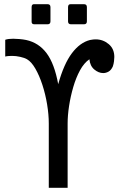

<svg xmlns="http://www.w3.org/2000/svg" viewBox="-20 -897 568 917"><path d="M144 -781Q130 -781 131 -795V-863Q131 -878 144 -877H207Q221 -877 221 -863V-795Q221 -781 207 -781ZM319 -781Q305 -781 305 -795V-863Q305 -878 319 -877H381Q395 -877 395 -863V-795Q395 -781 381 -781ZM213 -307Q213 -350 205 -398.5Q197 -447 182.5 -491.5Q168 -536 149 -569Q130 -602 109 -614Q97 -621 76.5 -625.5Q56 -630 39 -630Q32 -630 22.5 -629.5Q13 -629 5 -627V-707Q19 -712 43 -712Q56 -712 73 -710.5Q90 -709 105 -706Q165 -693 202.5 -643Q240 -593 258 -495Q285 -592 323.5 -643Q362 -694 410 -706Q420 -708 426 -708.5Q432 -709 437 -709Q472 -709 499 -686.5Q526 -664 526 -625Q526 -617 524.5 -604.5Q523 -592 519 -580Q511 -562 498.5 -555Q486 -548 473 -548Q451 -548 430.5 -565Q410 -582 407 -614Q381 -596 362 -561Q343 -526 330 -481.5Q317 -437 310 -391.5Q303 -346 303 -307V0H213Z"/></svg>

Font: PlemolJP
Style: Regular
Weight: 400
Monospace: yes
Version: v2.0.4; ttfautohint (v1.8.4.7-5d5b-dirty) -l 6 -r 45 -G 200 